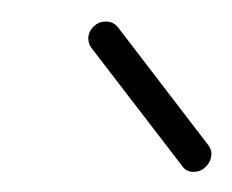

<svg xmlns="http://www.w3.org/2000/svg" viewBox="-20 -539 221 183"><path d="M64.1 -503.3Q64.8 -509.6 69.6 -514.1Q74.4 -518.5 80.7 -518.5Q87.8 -518.5 92.2 -513.3L178.5 -400.7Q181.5 -396.3 181.5 -393Q181.5 -385.6 176.5 -380.4Q171.5 -375.2 164.4 -375.2Q157.4 -375.2 153.7 -380.7L67.4 -493Q64.1 -497 64.1 -503.3Z"/></svg>

Font: 26F Galaxy Sans Ultra Light
Style: Italic
Weight: 200
Italic angle: -5°
Designer: C₂₉H₂₅N₃O₅
Version: Version 1.200